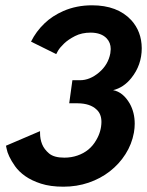

<svg xmlns="http://www.w3.org/2000/svg" viewBox="-20 -692 554 724"><path d="M219 12Q170 12 134.5 0.5Q99 -11 75 -28Q51 -45 36.8 -65.2Q22.5 -85.5 14.8 -102.2Q7 -119 5 -131L2.5 -142.5L131 -197.5V-190.5Q131 -167.5 138.8 -148.2Q146.5 -129 165.2 -113.2Q184 -97.5 222.5 -97.5Q249 -97.5 272 -105.5Q319 -121.5 343 -164Q362 -196 362.5 -232Q362.5 -262.5 344 -279Q320 -302 273 -302.5H241L253 -389.5H281.5Q319 -389.5 353.5 -418.8Q388 -448 396 -491L397.5 -507Q397.5 -531 382.5 -547Q362.5 -568.5 322.5 -569Q288 -569 262.8 -556Q237.5 -543 222 -528.2Q206.5 -513.5 199 -501L192 -488L97 -535Q116 -573.5 148 -604Q177 -632 219 -650.5Q268.5 -672 327 -672Q423 -672 475 -616Q514 -573 514.5 -510.5Q514.5 -446.5 475 -397.5Q446 -361.5 406.5 -352Q444 -345 469.5 -301Q488 -267.5 488 -225.5Q488 -209.5 485 -192Q477 -148 453.2 -110.8Q429.5 -73.5 394.2 -46Q359 -18.5 314.2 -3.2Q269.5 12 219 12Z"/></svg>

Font: Lucymar Sans SemiBold
Style: Italic
Weight: 600
Italic angle: -10°
Foundry: The League of Moveable Type (original font) / Main changes by Cristiano Sobral with portions from Mirco Monsees
Version: Version 2.00;August 30, 2020;FontCreator 13.0.0.2681 64-bit